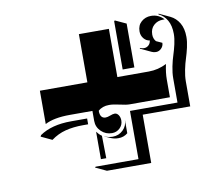

<svg xmlns="http://www.w3.org/2000/svg" viewBox="-54 -496 580 517"><g transform="rotate(-10 236.0 -237.5)"><path d="M39.1 -161.1 41 -165Q73.5 -187.5 127 -187.5H170.9V-171.6H157Q130.1 -171.6 108.8 -166.1Q87.4 -160.6 69.1 -147ZM58.6 -192.1V-283.2H188.5V-415H270.5V-283.2H356.4Q382.3 -283.2 405.5 -295.2Q400.4 -272.5 400.4 -253.4V-205.1H290Q281 -205.1 263.9 -209.1Q246.8 -213.1 235.4 -213.1Q216.6 -213.1 205.3 -202.4Q205.3 -181.6 220.5 -181.4Q225.6 -181.4 233.3 -184.4Q241 -187.5 246.1 -187.5Q252.2 -187.5 256.5 -181.3Q260.7 -175 260.7 -166.3Q260.7 -154.1 251.8 -145.5Q242.9 -137 230.5 -137Q213.1 -137 200.8 -148.9Q188.5 -160.9 188.5 -177.7V-205.1H127Q82.8 -205.1 58.6 -192.1ZM168.9 -53.7 170.9 -55.7H288.1V-187.5H418V-253.4Q418 -268.6 421.5 -285.6Q425 -302.7 429.2 -315.3Q433.3 -327.9 436.9 -343.4Q440.4 -358.9 440.4 -371.3Q440.4 -394 431.8 -408.8Q423.1 -423.6 408.7 -430.2L409.4 -432.1L439.5 -418Q454.3 -410.9 463.4 -395.6Q472.4 -380.4 472.4 -357.4Q472.4 -344.7 468.9 -329.1Q465.3 -313.5 461.2 -300.8Q457 -288.1 453.5 -271.1Q450 -254.2 450 -239.3V-171.4L320.1 -171.6V-39.6H199ZM188.5 -73.2V-148.2Q194.6 -139.9 202.1 -134.8L203.1 -73.2ZM208 -131.8 208.3 -132.1Q218.8 -127.2 230.5 -127.2Q247.1 -127.2 258.8 -138.5Q270.5 -149.9 270.5 -166.3V-129.6Q259.5 -120.4 244.6 -120.6Q233.2 -120.6 222.4 -125.5ZM288.1 -300.8V-302.7V-432.6L290 -434.6L320.1 -420.7V-300.8ZM343.3 -348.1 344 -349.9Q349.1 -347.4 354.7 -347.4Q362.1 -347.4 367.4 -352.3Q372.8 -357.2 373.5 -365.2Q364 -366.2 357.3 -374.4Q350.6 -382.6 350.6 -393.6Q350.6 -410.4 361.6 -420Q372.6 -429.7 387.9 -429.7Q408.7 -429.7 422.9 -414.1H418Q403.3 -414.1 393.1 -404.8Q382.8 -395.5 382.8 -379.4Q382.8 -368.2 389.6 -360.4L405.8 -353Q405.8 -344.2 399.5 -337.9Q393.3 -331.5 384.8 -331.5Q378.7 -331.5 373.3 -334Z"/></g></svg>

Font: AgreloyS1
Style: Medium
Weight: 400
Designer: gluk
Foundry: gluk
Version: Version 0.27